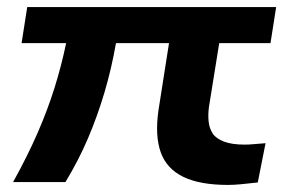

<svg xmlns="http://www.w3.org/2000/svg" viewBox="-20 -514 810 543"><path d="M625 9Q545 9 498 -14Q451 -37 434.5 -83.5Q418 -130 428 -201L458 -392H308Q295 -318 275 -251Q255 -184 228.5 -122Q202 -60 165 1H17Q58 -73 86.5 -138.5Q115 -204 134.5 -266.5Q154 -329 167 -392H41L57 -494H761L745 -392H600L571 -212Q568 -190 570 -170.5Q572 -151 581.5 -136.5Q591 -122 613.5 -113.5Q636 -105 672 -105Q685 -105 700 -106.5Q715 -108 731 -109L709 2Q683 5 662 7Q641 9 625 9Z"/></svg>

Font: Nunito Sans 10pt Expanded
Style: Bold Italic
Weight: 700
Width: 7
Italic angle: -9°
Designer: Vernon Adams
Foundry: Vernon Adams
Version: Version 3.101;gftools[0.9.27]